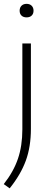

<svg xmlns="http://www.w3.org/2000/svg" viewBox="-30 -772 274 1022"><path d="M21.5 230.5 -10 208Q42 142 65.5 73Q89 4 89 -83.5V-540.5H134.5V-86.5Q134.5 9 107.5 83Q80.5 157 21.5 230.5ZM111.5 -679.5Q94.5 -679.5 84.5 -689Q74.5 -698.5 74.5 -715Q74.5 -731.5 84.5 -741.5Q94.5 -751.5 111.5 -751.5Q128.5 -751.5 138.5 -741.5Q148.5 -731.5 148.5 -715Q148.5 -698.5 138.5 -689Q128.5 -679.5 111.5 -679.5Z"/></svg>

Font: Encode Sans SemiExpanded SemiExpanded ExtraLight
Style: Regular
Weight: 200
Width: 6
Designer: Multiple Designers
Foundry: Impallari Type
Version: Version 3.000; ttfautohint (v1.8.3) -l 8 -r 50 -G 200 -x 14 